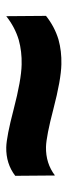

<svg xmlns="http://www.w3.org/2000/svg" viewBox="174 -662 212 599"><g transform="rotate(90 279.5 -363.0)"><path d="M30 -401Q64 -428 104 -440Q140 -450 181 -449Q229 -448 321 -424Q405 -402 439 -401Q490 -400 528 -429L529 -305Q491 -276 440 -277Q406 -278 322 -300Q230 -324 182 -325Q141 -326 105 -316Q65 -304 31 -277Z"/></g></svg>

Font: Promplate
Style: Bold
Weight: 400
Designer: Evgeny Tarasenko
Foundry: Evgeny Tarasenko
Version: Version 1.000